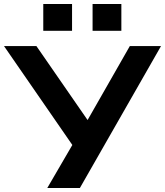

<svg xmlns="http://www.w3.org/2000/svg" viewBox="-32 -934 820 954"><path d="M203 0 341 -237V-194L-12 -705H149L407 -332H400L613 -705H768L365 0ZM428 -781V-914H571V-781ZM183 -781V-914H326V-781Z"/></svg>

Font: Nunito Sans 7pt SemiExpanded
Style: Bold
Weight: 700
Width: 6
Designer: Vernon Adams
Foundry: Vernon Adams
Version: Version 3.101;gftools[0.9.27]